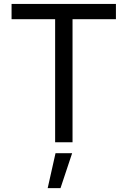

<svg xmlns="http://www.w3.org/2000/svg" viewBox="-20 -727 651 981"><path d="M39.1 -707H572.3V-628.9H350.6V0H261.7V-628.9H39.1ZM263.7 55.7H348.6L289.1 234.4H223.6Z"/></svg>

Font: Pretendard GOV
Style: Regular
Weight: 400
Designer: Base glyphs from Inter by Rasmus Andersson; Hangeul glyphs from Noto Sans CJK(Source Han Sans) by Jang Soo-young and Kan
Foundry: Kil Hyung-jin
Version: Version 1.309